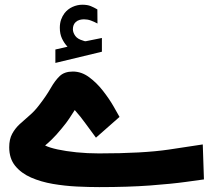

<svg xmlns="http://www.w3.org/2000/svg" viewBox="-20 -784 892 804"><path d="M262.7 -588.4Q248.5 -603.5 239.5 -622.8Q230.5 -642.1 230.5 -667.5Q230.5 -686.5 235.8 -701.7Q241.2 -716.8 250 -728.5Q263.7 -746.1 283.7 -755.1Q303.7 -764.2 324.7 -764.2Q346.2 -764.2 359.9 -758.5Q373.5 -752.9 387.7 -744.6L388.2 -685.5Q373.5 -693.4 360.1 -698.2Q346.7 -703.1 331.5 -703.1Q322.8 -703.1 313.5 -700.7Q304.2 -698.2 296.9 -691.4Q285.2 -680.7 285.2 -661.1Q285.6 -647 295.4 -633.5Q305.2 -620.1 328.1 -613.8Q330.6 -612.8 332.8 -612.1Q335 -611.3 337.4 -611.3Q339.4 -611.3 341.3 -611.8L406.7 -625V-567.4L211.9 -520.5V-576.7ZM381.8 -207.5Q360.4 -235.8 339.1 -265.6Q317.9 -295.4 293 -323.2Q280.8 -304.2 269.8 -287.4Q258.8 -270.5 238.8 -246.6Q214.4 -216.8 196.8 -200Q179.2 -183.1 168.9 -174.8Q186 -166 220.5 -158.4Q254.9 -150.9 300.3 -146.2Q345.7 -141.6 394.5 -141.6Q578.1 -141.6 687.3 -157.7Q796.4 -173.8 829.1 -179.2L834 -32.7Q815.4 -30.3 757.8 -22.2Q700.2 -14.2 608.6 -7.3Q517.1 -0.5 395.5 -0.5Q352.5 -0.5 302 -2.9Q251.5 -5.4 201.4 -13.9Q151.4 -22.5 110.1 -40.5Q68.8 -58.6 43.7 -89.4Q18.6 -120.1 18.6 -167.5Q18.6 -200.7 30.8 -223.4Q43 -246.1 62.5 -264.2Q82 -282.2 103.5 -300.5Q125 -318.8 143.1 -342.8Q173.8 -382.3 192.1 -414.6Q210.4 -446.8 230.2 -465.6Q250 -484.4 285.2 -484.4Q321.3 -484.4 353.3 -460.7Q385.3 -437 411.1 -403.8Q437 -370.6 454.8 -339.8Q472.7 -309.1 480.5 -294.4Z"/></svg>

Font: Vazir Black FD
Style: Black-FD
Weight: 900
Designer: Saber Rastikerdar
Foundry: Saber Rastikerdar
Version: Version 30.0.0